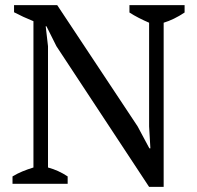

<svg xmlns="http://www.w3.org/2000/svg" viewBox="-20 -720 772 752"><path d="M487 -700H703V-671Q661 -643 621 -631V12H564L201 -539L162 -617H159L168 -539V-64Q209 -53 245 -29V0H29V-29Q47 -40 67.5 -48.5Q88 -57 111 -64V-637Q91 -645 71.5 -654Q52 -663 35 -672V-700H204L519 -225L565 -139H569L564 -225V-631Q543 -640 523.5 -650Q504 -660 487 -671Z"/></svg>

Font: PTSerif
Style: Regular
Weight: 400
Designer: A.Korolkova, O.Umpeleva, V.Yefimov
Foundry: ParaType Ltd
Version: Version 1.000W OFL; ttfautohint (v1.2) -l 8 -r 50 -G 200 -x 